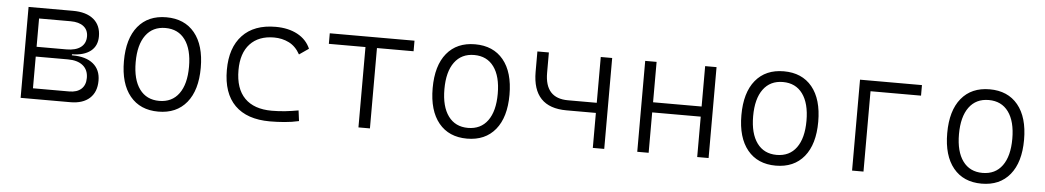

<svg xmlns="http://www.w3.org/2000/svg" viewBox="-34 -803 5927 1089"><g transform="rotate(5 2929.5 -258.5)"><path d="M94.7 0V-517.6H347.7Q423.3 -517.6 465.1 -483.2Q506.8 -448.7 506.8 -385.7Q506.8 -331.5 469.2 -302Q431.6 -272.5 363.3 -271.5V-265.6H367.2Q442.9 -265.6 484.6 -231.7Q526.4 -197.8 526.4 -135.3Q526.4 -70.8 487.5 -35.4Q448.7 0 377.9 0ZM159.7 -60.1H365.7Q410.2 -60.1 434.6 -82.3Q459 -104.5 459 -145Q459 -190.9 428.5 -215.8Q397.9 -240.7 342.8 -240.7H159.7ZM159.7 -296.4H330.1Q382.3 -296.4 410.9 -318.1Q439.5 -339.8 439.5 -379.4Q439.5 -416.5 413.3 -437Q387.2 -457.5 339.4 -457.5H159.7Z M878.9 9.8Q775.4 9.8 717.8 -60.5Q660.2 -130.9 660.2 -258.8Q660.2 -387.2 717.8 -457.3Q775.4 -527.3 878.9 -527.3Q982.4 -527.3 1040 -457.3Q1097.7 -387.2 1097.7 -258.8Q1097.7 -130.9 1040 -60.5Q982.4 9.8 878.9 9.8ZM878.9 -51.3Q951.7 -51.3 991.2 -105.5Q1030.8 -159.7 1030.8 -258.8Q1030.8 -357.9 991.2 -412.1Q951.7 -466.3 878.9 -466.3Q806.6 -466.3 766.8 -412.1Q727.1 -357.9 727.1 -258.8Q727.1 -159.7 766.8 -105.5Q806.6 -51.3 878.9 -51.3Z M1514.6 9.8Q1383.8 9.8 1314.9 -58.8Q1246.1 -127.4 1246.1 -259.8Q1246.1 -386.7 1312.3 -457Q1378.4 -527.3 1501 -527.3Q1573.7 -527.3 1625.7 -499.3Q1677.7 -471.2 1699.7 -419.9L1646 -382.8Q1621.1 -427.7 1582.3 -447Q1543.5 -466.3 1497.1 -466.3Q1409.7 -466.3 1360.8 -413.8Q1312 -361.3 1312 -264.6Q1312 -159.7 1365.2 -105.5Q1418.5 -51.3 1520 -51.3Q1558.6 -51.3 1596.7 -55.4Q1634.8 -59.6 1671.4 -66.4L1679.2 -6.3Q1639.2 2.9 1597.2 6.3Q1555.2 9.8 1514.6 9.8Z M2018.1 0V-457.5H1809.6V-517.6H2292V-457.5H2083.5V0Z M2636.7 9.8Q2533.2 9.8 2475.6 -60.5Q2418 -130.9 2418 -258.8Q2418 -387.2 2475.6 -457.3Q2533.2 -527.3 2636.7 -527.3Q2740.2 -527.3 2797.9 -457.3Q2855.5 -387.2 2855.5 -258.8Q2855.5 -130.9 2797.9 -60.5Q2740.2 9.8 2636.7 9.8ZM2636.7 -51.3Q2709.5 -51.3 2749 -105.5Q2788.6 -159.7 2788.6 -258.8Q2788.6 -357.9 2749 -412.1Q2709.5 -466.3 2636.7 -466.3Q2564.5 -466.3 2524.7 -412.1Q2484.9 -357.9 2484.9 -258.8Q2484.9 -159.7 2524.7 -105.5Q2564.5 -51.3 2636.7 -51.3Z M3185.1 -199.2Q2991.7 -199.2 2991.7 -401.9V-517.6H3057.1V-401.9Q3057.1 -256.8 3188.5 -256.8H3352.5V-517.6H3417.5V0H3352.5V-199.2Z M3946.8 0V-230H3670.4V0H3605.5V-517.6H3670.4V-287.6H3946.8V-517.6H4011.7V0Z M4394.5 9.8Q4291 9.8 4233.4 -60.5Q4175.8 -130.9 4175.8 -258.8Q4175.8 -387.2 4233.4 -457.3Q4291 -527.3 4394.5 -527.3Q4498 -527.3 4555.7 -457.3Q4613.3 -387.2 4613.3 -258.8Q4613.3 -130.9 4555.7 -60.5Q4498 9.8 4394.5 9.8ZM4394.5 -51.3Q4467.3 -51.3 4506.8 -105.5Q4546.4 -159.7 4546.4 -258.8Q4546.4 -357.9 4506.8 -412.1Q4467.3 -466.3 4394.5 -466.3Q4322.3 -466.3 4282.5 -412.1Q4242.7 -357.9 4242.7 -258.8Q4242.7 -159.7 4282.5 -105.5Q4322.3 -51.3 4394.5 -51.3Z M4828.6 0V-517.6H5181.2V-457.5H4893.6V0Z M5566.4 9.8Q5462.9 9.8 5405.3 -60.5Q5347.7 -130.9 5347.7 -258.8Q5347.7 -387.2 5405.3 -457.3Q5462.9 -527.3 5566.4 -527.3Q5669.9 -527.3 5727.5 -457.3Q5785.2 -387.2 5785.2 -258.8Q5785.2 -130.9 5727.5 -60.5Q5669.9 9.8 5566.4 9.8ZM5566.4 -51.3Q5639.2 -51.3 5678.7 -105.5Q5718.3 -159.7 5718.3 -258.8Q5718.3 -357.9 5678.7 -412.1Q5639.2 -466.3 5566.4 -466.3Q5494.1 -466.3 5454.3 -412.1Q5414.6 -357.9 5414.6 -258.8Q5414.6 -159.7 5454.3 -105.5Q5494.1 -51.3 5566.4 -51.3Z"/></g></svg>

Font: CaskaydiaCove NFP Light
Style: Regular
Weight: 300
Designer: Aaron Bell
Foundry: Saja Typeworks
Version: Version 2111.001; VTT 6.35;Nerd Fonts 3.1.1